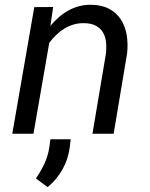

<svg xmlns="http://www.w3.org/2000/svg" viewBox="-20 -558 627 801"><path d="M201.7 -528.8 190.4 -450.2Q206.5 -469.7 225.6 -486.3Q244.6 -502.9 266.1 -514.6Q287.6 -526.4 311.5 -532.5Q335.4 -538.6 361.8 -538.1Q406.2 -537.1 436.5 -520.5Q466.8 -503.9 484.6 -476.3Q502.4 -448.7 508.5 -412.1Q514.6 -375.5 510.3 -335.4L454.1 0H365.7L421.9 -334Q424.8 -360.8 422.1 -383.8Q419.4 -406.7 408.9 -423.8Q398.4 -440.9 379.4 -450.9Q360.4 -460.9 331.1 -461.4Q308.1 -461.9 287.4 -455.8Q266.6 -449.7 248.5 -438.7Q230.5 -427.7 214.6 -412.4Q198.7 -397 185.5 -379.4L119.6 0H31.2L123 -528.3ZM271 56.6Q264.6 106 240.7 148.7Q216.8 191.4 178.7 222.7L129.9 186.5Q150.4 156.7 165 125.5Q179.7 94.2 185.5 58.6L190.4 22.9H274.9Z"/></svg>

Font: Roboto Mono
Style: Italic
Weight: 400
Designer: Google
Version: Version 2.000985; 2015; ttfautohint (v1.3)